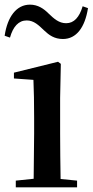

<svg xmlns="http://www.w3.org/2000/svg" viewBox="-27 -807 399 827"><path d="M-7 -653 16 -645C29 -692 53 -719 88 -719C119 -719 140 -698 163 -676C184 -656 207 -639 244 -639C302 -639 339 -689 352 -772L329 -780C315 -733 292 -707 258 -707C227 -707 206 -726 182 -749C162 -769 137 -787 102 -787C44 -787 5 -735 -7 -653ZM117 0H305V-29L234 -36C233 -93 232 -177 232 -232V-385L235 -532L223 -541L33 -494V-469L117 -463C119 -414 120 -367 120 -300V-232L118 -37L41 -29V0Z"/></svg>

Font: Noto Serif JP SemiBold
Style: Regular
Weight: 600
Designer: Ryoko NISHIZUKA 西塚涼子 (kana & ideographs); Frank Grießhammer (Latin, Greek & Cyrillic); Wenlong ZHANG 张文龙 (bopomofo); San
Foundry: Adobe
Version: Version 2.001;hotconv 1.1.0;makeotfexe 2.6.0